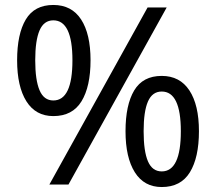

<svg xmlns="http://www.w3.org/2000/svg" viewBox="-20 -744 871 774"><path d="M195 -724Q269 -724 307 -665.5Q345 -607 345 -501Q345 -395 308.5 -335.5Q272 -276 195 -276Q124 -276 86.5 -335.5Q49 -395 49 -501Q49 -607 84 -665.5Q119 -724 195 -724ZM652 -714 256 0H179L575 -714ZM195 -662Q157 -662 139.5 -621.5Q122 -581 122 -501Q122 -421 139.5 -380Q157 -339 195 -339Q272 -339 272 -501Q272 -662 195 -662ZM632 -438Q705 -438 743.5 -379.5Q782 -321 782 -215Q782 -109 745.5 -49.5Q709 10 632 10Q561 10 523.5 -49.5Q486 -109 486 -215Q486 -321 521 -379.5Q556 -438 632 -438ZM632 -375Q594 -375 576.5 -335Q559 -295 559 -215Q559 -134 576.5 -93.5Q594 -53 632 -53Q709 -53 709 -215Q709 -375 632 -375Z"/></svg>

Font: Noto Sans
Style: Regular
Weight: 400
Designer: Monotype Design Team
Foundry: Monotype Imaging Inc.
Version: Version 2.007